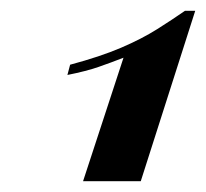

<svg xmlns="http://www.w3.org/2000/svg" viewBox="-20 -773 382 356"><path d="M342 -753 241 -437H134L209 -666Q186 -657 163 -649Q140 -641 105 -634L110 -653Q166 -668 204.5 -684.5Q243 -701 271.5 -719Q300 -737 323 -753Z"/></svg>

Font: Playfair Display ExtraBold
Style: Italic
Weight: 800
Italic angle: -14°
Designer: Claus Eggers Sørensen
Foundry: Claus Eggers Sørensen
Version: Version 1.203